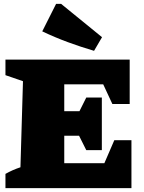

<svg xmlns="http://www.w3.org/2000/svg" viewBox="-20 -966 739 986"><path d="M567 -246H655V0H8V-73Q45 -94 85 -107L98 -549L8 -580V-660H646V-432H557L510 -533H310V-395H388L423 -465H503V-195H423L386 -269H310V-128H516ZM463 -705Q395 -725 328.5 -749.5Q262 -774 197 -805L268 -946H294L504 -775Z"/></svg>

Font: Piazzolla SC Black
Style: Regular
Weight: 900
Designer: Juan Pablo del Peral
Foundry: Huerta Tipografica
Version: Version 1.330